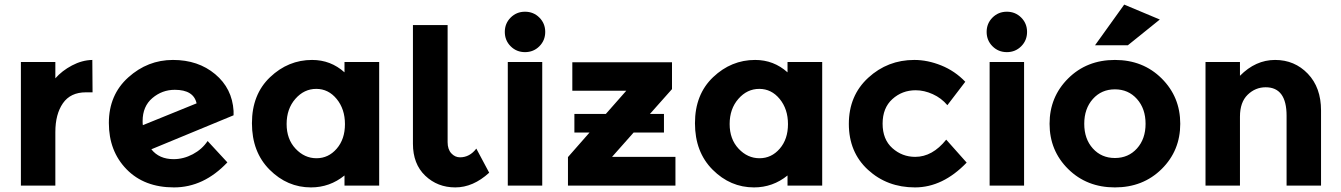

<svg xmlns="http://www.w3.org/2000/svg" viewBox="-20 -808 5837 836"><path d="M354 -406Q287 -406 254 -358.5Q221 -311 221 -233V0H71V-538H221V-467Q250 -500 293.5 -523Q337 -546 382 -547L383 -406Z M736 -115Q779 -115 819.5 -136.5Q860 -158 884 -194L970 -101Q867 8 737.5 8Q608 8 531 -71Q454 -150 454 -272.5Q454 -395 538.5 -471Q623 -547 733 -547Q843 -547 917 -485Q991 -423 997 -325V-306L639 -158Q673 -115 736 -115ZM741 -417Q686 -417 643.5 -381Q601 -345 601 -281Q601 -269 602 -263L836 -358Q823 -417 741 -417Z M1339 -547Q1420 -547 1480 -493V-538H1631V0H1480V-44Q1416 8 1334 8Q1231 8 1154 -69Q1077 -146 1077 -271.5Q1077 -397 1156 -472Q1235 -547 1339 -547ZM1228 -268Q1228 -202 1267 -160.5Q1306 -119 1358 -119Q1410 -119 1446 -160.5Q1482 -202 1482 -267.5Q1482 -333 1446 -377Q1410 -421 1357 -421Q1304 -421 1266 -377.5Q1228 -334 1228 -268Z M1929 -699V-189Q1929 -158 1945 -140.5Q1961 -123 1983 -123Q2025 -123 2054 -161L2110 -56Q2040 8 1962.5 8Q1885 8 1831.5 -43Q1778 -94 1778 -182V-699Z M2341 0H2191V-538H2341ZM2203.5 -606.5Q2178 -632 2178 -669Q2178 -706 2203.5 -731.5Q2229 -757 2266 -757Q2303 -757 2328.5 -731.5Q2354 -706 2354 -669Q2354 -632 2328.5 -606.5Q2303 -581 2266 -581Q2229 -581 2203.5 -606.5Z M2481 -231V-312H2618L2707 -413H2472V-537H2906V-420L2810 -312H2871V-231H2739L2645 -125H2921V0H2453V-124L2547 -231Z M3268 -547Q3349 -547 3409 -493V-538H3560V0H3409V-44Q3345 8 3263 8Q3160 8 3083 -69Q3006 -146 3006 -271.5Q3006 -397 3085 -472Q3164 -547 3268 -547ZM3157 -268Q3157 -202 3196 -160.5Q3235 -119 3287 -119Q3339 -119 3375 -160.5Q3411 -202 3411 -267.5Q3411 -333 3375 -377Q3339 -421 3286 -421Q3233 -421 3195 -377.5Q3157 -334 3157 -268Z M3965 -125Q4040 -125 4100 -200L4189 -100Q4085 8 3964 8Q3843 8 3759.5 -68.5Q3676 -145 3676 -268.5Q3676 -392 3760.5 -469.5Q3845 -547 3961 -547Q4019 -547 4078.5 -523Q4138 -499 4183 -452L4105 -350Q4079 -381 4041.5 -398Q4004 -415 3967 -415Q3908 -415 3865.5 -376.5Q3823 -338 3823 -269.5Q3823 -201 3865.5 -163Q3908 -125 3965 -125Z M4439 0H4289V-538H4439ZM4301.5 -606.5Q4276 -632 4276 -669Q4276 -706 4301.5 -731.5Q4327 -757 4364 -757Q4401 -757 4426.5 -731.5Q4452 -706 4452 -669Q4452 -632 4426.5 -606.5Q4401 -581 4364 -581Q4327 -581 4301.5 -606.5Z M4701 -269Q4701 -203 4738.5 -161.5Q4776 -120 4834.5 -120Q4893 -120 4930.5 -161.5Q4968 -203 4968 -269Q4968 -335 4930.5 -377Q4893 -419 4834.5 -419Q4776 -419 4738.5 -377Q4701 -335 4701 -269ZM5119 -269Q5119 -152 5038 -72Q4957 8 4834.5 8Q4712 8 4631 -72Q4550 -152 4550 -269Q4550 -386 4631 -466.5Q4712 -547 4834.5 -547Q4957 -547 5038 -466.5Q5119 -386 5119 -269ZM4891 -611H4748L4875 -788L5030 -723Z M5379 -300V0H5229V-538H5379V-478Q5447 -547 5532 -547Q5617 -547 5674.5 -487Q5732 -427 5732 -327V0H5582V-304Q5582 -428 5491 -428Q5446 -428 5412.5 -395.5Q5379 -363 5379 -300Z"/></svg>

Font: Montserrat Alternates
Style: Bold
Weight: 700
Version: Version 2.001